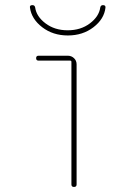

<svg xmlns="http://www.w3.org/2000/svg" viewBox="-20 -740 540 760"><path d="M98.6 -710Q96.7 -719.7 108.4 -719.7Q117.2 -719.7 119.1 -710.9Q124 -674.8 160.2 -647.5Q196.3 -620.1 248 -620.1Q299.8 -620.1 335.9 -647.5Q372.1 -674.8 377 -710.9Q378.9 -719.7 387.7 -719.7Q398.4 -719.7 397.5 -710Q392.6 -665 350.1 -632.3Q307.6 -599.6 248.5 -599.6Q189.5 -599.6 147 -632.3Q104.5 -665 98.6 -710ZM262.7 -9.8V-495.1Q262.7 -500 257.8 -500H132.8Q123 -500 123 -509.8Q123 -519.5 132.8 -519.5H248Q262.7 -519.5 272.9 -509.8Q283.2 -500 283.2 -485.4V-9.8Q283.2 0 272.9 0Q262.7 0 262.7 -9.8Z"/></svg>

Font: Rounded Mgen+ 1mn thin
Style: Regular
Weight: 100
Designer: [Source Han Sans]
Ryoko NISHIZUKA  (kana & ideographs); Paul D. Hunt (Latin, Greek & Cyrillic); Wenlong ZHANG  (bopomofo
Version: Version 1.059.20150602